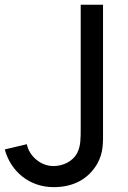

<svg xmlns="http://www.w3.org/2000/svg" viewBox="-20 -770 536 806"><path d="M412.5 -750V-235.4C412.5 -169.8 415.6 -131.2 387.5 -81.2C349 -16.7 286.5 15.6 205.2 15.6C105.2 15.6 26 -47.9 0 -142.7L92.7 -164.6C102.1 -115.6 150 -72.9 204.2 -72.9C243.8 -72.9 286.5 -91.7 305.2 -130.2C318.8 -158.3 318.8 -187.5 318.8 -235.4V-750Z"/></svg>

Font: Manrope3 Medium
Style: Regular
Weight: 500
Width: 4
Designer: Mikhail Sharanda
Foundry: Mikhail Sharanda
Version: Version 3.000;PS 003.000;hotconv 1.0.88;makeotf.lib2.5.64775